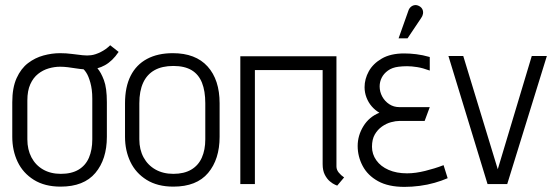

<svg xmlns="http://www.w3.org/2000/svg" viewBox="-20 -720 2183 751"><path d="M444 -517 411 -543Q395 -527 374 -516.5Q353 -506 336 -504Q322 -502 303 -504Q284 -506 261.5 -509Q239 -512 215 -512Q183 -512 150 -503Q117 -494 89.5 -473Q62 -452 45 -414.5Q28 -377 28 -320V-185Q28 -131 49 -87Q70 -43 112.5 -16.5Q155 10 217 10Q308 10 353 -43.5Q398 -97 398 -185V-320Q398 -376 386.5 -406.5Q375 -437 361 -453Q376 -457 390.5 -465Q405 -473 418.5 -486Q432 -499 444 -517ZM341 -334V-175Q341 -134 328 -103.5Q315 -73 287.5 -56.5Q260 -40 218 -40Q178 -40 148.5 -57Q119 -74 103 -104.5Q87 -135 87 -175V-327Q87 -365 98.5 -390.5Q110 -416 129 -431Q148 -446 170.5 -452.5Q193 -459 215 -459Q230 -459 246 -457Q262 -455 277.5 -452.5Q293 -450 307 -449Q312 -444 317 -436.5Q322 -429 326 -419Q330 -409 333.5 -396.5Q337 -384 339 -368.5Q341 -353 341 -334Z M839 -185V-316Q839 -408 792 -460Q745 -512 656 -512Q597 -512 555 -489.5Q513 -467 491 -423.5Q469 -380 469 -316V-185Q469 -131 490 -87Q511 -43 553.5 -16.5Q596 10 658 10Q749 10 794 -43.5Q839 -97 839 -185ZM783 -316V-175Q783 -134 769.5 -103.5Q756 -73 728 -56.5Q700 -40 658 -40Q618 -40 588 -57Q558 -74 541.5 -104.5Q525 -135 525 -175V-316Q525 -364 540 -396.5Q555 -429 584.5 -445.5Q614 -462 658 -462Q702 -462 729.5 -445.5Q757 -429 770 -396.5Q783 -364 783 -316Z M1296 -69V-500H920V0H977V-446H1242V-78Q1242 -53 1250.5 -36.5Q1259 -20 1270.5 -10.5Q1282 -1 1290.5 2.5Q1299 6 1299 6L1326 -26Q1314 -34 1305 -45Q1296 -56 1296 -69Z M1661 -444V-497Q1633 -505 1608 -508Q1583 -511 1561 -511Q1508 -511 1473.5 -491Q1439 -471 1422.5 -441Q1406 -411 1406 -379Q1406 -358 1413.5 -338.5Q1421 -319 1434 -304Q1447 -289 1464 -279Q1424 -263 1401.5 -226.5Q1379 -190 1379 -149Q1379 -108 1398.5 -71Q1418 -34 1458.5 -11.5Q1499 11 1562 11Q1591 11 1621.5 7Q1652 3 1680 -5Q1708 -13 1731 -23L1715 -74Q1697 -67 1679 -61.5Q1661 -56 1643 -51.5Q1625 -47 1607 -44.5Q1589 -42 1572 -42Q1531 -42 1500 -55.5Q1469 -69 1452 -93Q1435 -117 1435 -146Q1435 -175 1446 -194Q1457 -213 1474 -225Q1491 -237 1509.5 -242Q1528 -247 1543 -247H1641L1661 -301H1542Q1520 -301 1502.5 -312.5Q1485 -324 1475 -342.5Q1465 -361 1465 -382Q1465 -400 1473 -416Q1481 -432 1497.5 -444Q1514 -456 1539 -459Q1555 -461 1572.5 -461Q1590 -461 1612 -457.5Q1634 -454 1661 -444ZM1627 -649Q1633 -657 1634.5 -666Q1636 -675 1632.5 -683Q1629 -691 1620 -696Q1611 -701 1602.5 -700Q1594 -699 1587 -693Q1580 -687 1577 -677L1539 -570H1574Z M1734 -501 1887 0H1964L2119 -501H2060L1927 -58L1792 -501Z"/></svg>

Font: Advent Pro
Style: Regular
Weight: 400
Designer: VivaRado, Andreas Kalpakidis
Foundry: VivaRado, Andreas Kalpakidis
Version: Version 3.000